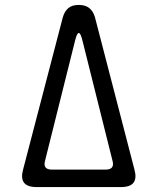

<svg xmlns="http://www.w3.org/2000/svg" viewBox="-20 -760 640 780"><path d="M74 -72 235 -689Q242 -714 257.5 -727Q273 -740 300 -740Q327 -740 343 -727Q359 -714 366 -689L526 -72Q536 -36 522.5 -18Q509 0 471 0H129Q91 0 77.5 -18Q64 -36 74 -72ZM191 -71H409Q428 -71 435 -80Q442 -89 437 -107L314 -599Q307 -626 300 -626Q293 -626 286 -599L163 -107Q158 -89 165 -80Q172 -71 191 -71Z"/></svg>

Font: Maple Mono Light
Style: Regular
Weight: 300
Monospace: yes
Designer: subframe7536
Version: Version 7.000